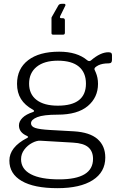

<svg xmlns="http://www.w3.org/2000/svg" viewBox="-20 -808 634 1003"><path d="M249 -635V-713Q249 -718 251 -720L285 -780Q290 -788 302 -788H316Q320 -788 321.5 -784.5Q323 -781 321 -778L295 -725Q293 -721 293 -719Q293 -713 300 -713H308Q319 -713 319 -702V-637Q319 -627 310 -627H257Q249 -627 249 -635ZM565 -520V-495Q565 -486 561 -481.5Q557 -477 547 -477Q515 -477 494 -467Q481 -460 476.5 -455Q472 -450 474 -444Q476 -440 481 -428Q486 -416 489 -401.5Q492 -387 492 -370Q492 -299 438.5 -254Q385 -209 281 -209Q207 -209 174.5 -196Q142 -183 142 -164Q142 -147 164.5 -139.5Q187 -132 241 -129L366 -122Q449 -117 489.5 -81.5Q530 -46 530 15Q530 91 464.5 133Q399 175 280 175Q158 175 93.5 137.5Q29 100 29 31Q29 -39 121 -87Q127 -90 127 -92Q127 -95 121 -98Q79 -116 79 -153Q79 -174 97.5 -192.5Q116 -211 153 -223Q158 -225 158 -228Q158 -232 152 -235Q110 -258 89.5 -291Q69 -324 69 -370Q69 -449 127 -493.5Q185 -538 289 -538Q383 -538 436 -493Q441 -489 446 -489Q452 -489 456 -493Q505 -535 546 -535Q557 -535 561 -531.5Q565 -528 565 -520ZM429 -371Q429 -429 392 -460Q355 -491 282 -491Q211 -491 171.5 -459Q132 -427 132 -371Q132 -316 171 -286Q210 -256 282 -256Q429 -256 429 -371ZM190 -73Q172 -74 148 -61.5Q124 -49 107 -26.5Q90 -4 90 24Q90 75 141 102Q192 129 289 129Q466 129 466 22Q466 -17 441.5 -38.5Q417 -60 361 -63Z"/></svg>

Font: Libre Franklin Light
Style: Regular
Weight: 300
Designer: Pablo Impallari, Rodrigo Fuenzalida
Foundry: Impallari Type
Version: Version 1.002; ttfautohint (v1.5)